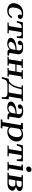

<svg xmlns="http://www.w3.org/2000/svg" viewBox="2282 -3016 929 5533"><g transform="rotate(90 2746.5 -249.5)"><path d="M71.8 -183.1Q71.8 -230 89.4 -276.6Q106.9 -323.2 140.9 -363Q174.8 -402.8 232.9 -428Q291 -453.1 363.8 -453.1Q525.9 -453.1 525.9 -372.1Q525.9 -336.9 503.4 -317.4Q481 -297.9 455.1 -297.9Q430.2 -297.9 414.6 -313Q398.9 -328.1 398.9 -351.1Q398.9 -387.2 426.8 -408.2Q397 -413.1 366.2 -413.1Q276.4 -413.1 235.8 -334Q219.7 -301.8 210 -255.4Q200.2 -209 198 -186.5Q195.8 -164.1 195.8 -154.8Q195.8 -92.8 227.3 -63.5Q258.8 -34.2 309.1 -34.2Q352.1 -34.2 388.9 -55.2Q425.8 -76.2 445.8 -111.8Q453.6 -126 457.8 -128.4Q461.9 -130.9 474.1 -130.9Q497.1 -130.9 497.1 -117.2Q497.1 -113.3 491 -101.1Q484.9 -88.9 469.5 -70.3Q454.1 -51.8 431.6 -34.9Q409.2 -18.1 370.6 -6.1Q332 5.9 287.1 5.9Q195.3 5.9 133.5 -41Q71.8 -87.9 71.8 -183.1Z M584 -270 624.5 -444.8H1087.9L1070.8 -270H1022.9Q1026.9 -306.2 1026.9 -325.2Q1026.9 -341.3 1024.9 -351.6Q1022.9 -361.8 1015.9 -377Q1008.8 -392.1 989.3 -400.1Q969.7 -408.2 939.9 -408.2Q916 -408.2 910.9 -404.1Q905.8 -399.9 902.8 -379.9L850.6 -66.9Q848.6 -52.7 848.6 -50.8Q848.6 -41 859.6 -38.6Q870.6 -36.1 911.6 -36.1H943.8L937.5 0Q858.4 -2.9 778.8 -2.9Q702.6 -2.9 627 0L633.8 -36.1H651.9Q687 -36.1 700 -36.1Q712.9 -36.1 722.4 -40.5Q731.9 -44.9 732.9 -49.1Q733.9 -53.2 735.8 -66.9L787.6 -378.9Q789.6 -393.1 789.6 -395Q789.6 -402.8 784.2 -405.5Q778.8 -408.2 761.7 -408.2Q726.6 -408.2 703.6 -399.2Q680.7 -390.1 666.7 -367.7Q652.8 -345.2 646.2 -326.2Q639.6 -307.1 631.8 -270Z M1071.3 -95.2Q1071.3 -139.2 1106.4 -175Q1141.6 -210.9 1197.3 -230Q1234.4 -243.2 1270 -250Q1305.7 -256.8 1332 -259Q1358.4 -261.2 1423.3 -265.1Q1432.1 -316.9 1432.6 -333Q1432.6 -417 1341.3 -417Q1325.2 -417 1307.4 -415.5Q1289.6 -414.1 1278.1 -412.1Q1266.6 -410.2 1266.6 -409.2Q1266.6 -408.2 1268.1 -406Q1269.5 -403.8 1269.5 -402.8Q1280.8 -388.7 1280.3 -370.1Q1280.3 -339.4 1258.8 -318.6Q1237.3 -297.9 1209.5 -297.9Q1184.6 -297.9 1168.9 -313Q1153.3 -328.1 1153.3 -351.1Q1153.3 -453.1 1346.7 -453.1Q1453.6 -453.1 1499.5 -415Q1545.4 -377 1545.4 -323.2Q1545.4 -305.2 1536.6 -257.8Q1527.8 -203.6 1526.4 -195.8Q1504.4 -85.9 1504.4 -64.9Q1504.4 -46.9 1560.5 -46.9Q1585.4 -46.9 1585.4 -27.8Q1585.4 -14.6 1580.6 -8.3Q1575.7 -2 1569.6 -1Q1563.5 0 1551.3 0H1503.4Q1406.2 0 1406.2 -56.2Q1406.2 -64 1408.7 -74.2Q1407.7 -71.3 1402.1 -64.2Q1396.5 -57.1 1382.6 -44.7Q1368.7 -32.2 1351.6 -21Q1334.5 -9.8 1306.9 -2Q1279.3 5.9 1249.5 5.9Q1225.6 5.9 1200.9 2.9Q1176.3 0 1143.8 -9Q1111.3 -18.1 1091.3 -40.5Q1071.3 -63 1071.3 -95.2ZM1188.5 -95.2Q1188.5 -66.4 1210.4 -48.1Q1232.4 -29.8 1265.6 -29.8Q1318.8 -29.8 1359.4 -64Q1395.5 -92.8 1404.3 -149.9Q1406.2 -164.1 1411.4 -192.1Q1416.5 -220.2 1418.5 -233.9Q1347.7 -231 1298.1 -213.4Q1248.5 -195.8 1227.1 -172.4Q1205.6 -148.9 1197 -130.1Q1188.5 -111.3 1188.5 -95.2Z M1614.3 0 1620.1 -36.1H1639.2Q1647.9 -36.1 1654.1 -36.1Q1660.2 -36.1 1665.5 -36.6Q1670.9 -37.1 1674.6 -38.1Q1678.2 -39.1 1681.2 -39.6Q1684.1 -40 1685.5 -42Q1687 -43.9 1688.5 -44.9Q1689.9 -45.9 1690.9 -49.6Q1691.9 -53.2 1692.4 -54.7Q1692.9 -56.2 1693.4 -61Q1693.8 -65.9 1694.8 -68.8L1746.1 -377Q1748 -391.1 1748 -394Q1748 -403.8 1738.5 -406.5Q1729 -409.2 1697.3 -409.2H1682.1L1688 -444.8Q1748 -441.9 1809.1 -441.9Q1875 -441.9 1940.9 -444.8L1935.1 -409.2H1926.3Q1913.1 -409.2 1906 -409.2Q1898.9 -409.2 1890.9 -408.2Q1882.8 -407.2 1879.9 -407.7Q1877 -408.2 1872.6 -405Q1868.2 -401.9 1867.7 -401.4Q1867.2 -400.9 1865.2 -395.5Q1863.3 -390.1 1862.5 -388.2Q1861.8 -386.2 1860.8 -377.7Q1859.9 -369.1 1858.9 -365.2Q1849.1 -307.1 1842.3 -261.2H2044.9Q2066.9 -389.2 2066.9 -393.1Q2066.9 -404.3 2057.4 -406.7Q2047.9 -409.2 2019 -409.2H2001L2006.8 -444.8Q2066.9 -441.9 2127 -441.9Q2193.8 -441.9 2260.3 -444.8L2253.9 -409.2H2238.3Q2208.5 -409.2 2197.3 -405.5Q2186 -401.9 2184.6 -398.9Q2183.1 -396 2179.2 -376L2127.9 -67.9Q2126 -53.7 2126 -50.8Q2126 -41 2134.5 -38.6Q2143.1 -36.1 2171.9 -36.1H2191.9L2186 0Q2078.1 -2.9 2064 -2.9Q1999 -2.9 1933.1 0L1939 -36.1H1961.9Q2000 -36.1 2005.1 -42Q2010.3 -47.9 2017.1 -91.8L2040 -228H1835.9Q1834 -211.9 1826.4 -168Q1818.8 -124 1813 -89.1Q1807.1 -54.2 1807.1 -50.8Q1807.1 -41 1816.7 -38.6Q1826.2 -36.1 1857.9 -36.1H1873L1867.2 0Q1759.3 -2.9 1746.1 -2.9Q1680.2 -2.9 1614.3 0Z M2197.8 162.1 2248.5 -36.1H2264.6Q2294.4 -36.1 2315.7 -43.9Q2336.9 -51.8 2369.6 -84Q2399.4 -112.8 2424.1 -154.8Q2448.7 -196.8 2462.6 -237.3Q2476.6 -277.8 2485.6 -314Q2494.6 -350.1 2497.6 -372.1L2500.5 -394Q2500.5 -403.8 2491.2 -406.5Q2481.9 -409.2 2449.7 -409.2H2435.5L2441.9 -444.8H2898.9L2892.6 -409.2H2877.9Q2837.9 -409.2 2830.3 -404.5Q2822.8 -399.9 2818.8 -376L2766.6 -66.9Q2764.6 -52.7 2764.6 -50.8Q2764.6 -41 2775.1 -38.6Q2785.6 -36.1 2823.7 -36.1H2841.8L2826.7 162.1H2778.8Q2781.7 107.9 2781.7 106.9Q2781.7 48.8 2755.6 24.4Q2729.5 0 2663.6 0H2426.8Q2341.8 0 2306.6 30.5Q2271.5 61 2245.6 162.1ZM2382.8 -42Q2397 -36.1 2412.6 -36.1H2608.9Q2636.7 -36.1 2642.8 -40.5Q2648.9 -44.9 2651.9 -64L2700.7 -358.9Q2705.6 -386.7 2705.6 -395Q2705.6 -403.8 2700.2 -406.5Q2694.8 -409.2 2676.8 -409.2H2580.6Q2560.5 -409.2 2548.8 -397.9Q2508.8 -154.8 2382.8 -43Z M2907.2 -95.2Q2907.2 -139.2 2942.4 -175Q2977.5 -210.9 3033.2 -230Q3070.3 -243.2 3106 -250Q3141.6 -256.8 3168 -259Q3194.3 -261.2 3259.3 -265.1Q3268.1 -316.9 3268.6 -333Q3268.6 -417 3177.2 -417Q3161.1 -417 3143.3 -415.5Q3125.5 -414.1 3114 -412.1Q3102.5 -410.2 3102.5 -409.2Q3102.5 -408.2 3104 -406Q3105.5 -403.8 3105.5 -402.8Q3116.7 -388.7 3116.2 -370.1Q3116.2 -339.4 3094.7 -318.6Q3073.2 -297.9 3045.4 -297.9Q3020.5 -297.9 3004.9 -313Q2989.3 -328.1 2989.3 -351.1Q2989.3 -453.1 3182.6 -453.1Q3289.6 -453.1 3335.4 -415Q3381.3 -377 3381.3 -323.2Q3381.3 -305.2 3372.6 -257.8Q3363.8 -203.6 3362.3 -195.8Q3340.3 -85.9 3340.3 -64.9Q3340.3 -46.9 3396.5 -46.9Q3421.4 -46.9 3421.4 -27.8Q3421.4 -14.6 3416.5 -8.3Q3411.6 -2 3405.5 -1Q3399.4 0 3387.2 0H3339.4Q3242.2 0 3242.2 -56.2Q3242.2 -64 3244.6 -74.2Q3243.7 -71.3 3238 -64.2Q3232.4 -57.1 3218.5 -44.7Q3204.6 -32.2 3187.5 -21Q3170.4 -9.8 3142.8 -2Q3115.2 5.9 3085.4 5.9Q3061.5 5.9 3036.9 2.9Q3012.2 0 2979.7 -9Q2947.3 -18.1 2927.2 -40.5Q2907.2 -63 2907.2 -95.2ZM3024.4 -95.2Q3024.4 -66.4 3046.4 -48.1Q3068.4 -29.8 3101.6 -29.8Q3154.8 -29.8 3195.3 -64Q3231.4 -92.8 3240.2 -149.9Q3242.2 -164.1 3247.3 -192.1Q3252.4 -220.2 3254.4 -233.9Q3183.6 -231 3134 -213.4Q3084.5 -195.8 3063 -172.4Q3041.5 -148.9 3033 -130.1Q3024.4 -111.3 3024.4 -95.2Z M3419.9 194.8 3428.2 147H3497.1Q3499 137.2 3502 117.2Q3504.9 97.2 3506.8 86.9L3582 -360.8V-371.1Q3582 -387.2 3569.6 -390.6Q3557.1 -394 3518.1 -394L3525.9 -441.9L3705.1 -450.2L3697.8 -402.8Q3775.9 -449.7 3855 -450.2Q3891.1 -450.2 3925 -440.7Q3959 -431.2 3989.5 -411.1Q4020 -391.1 4038.6 -353Q4057.1 -314.9 4057.1 -264.2Q4057.1 -153.3 3976.6 -74.2Q3896 4.9 3769 4.9Q3698.2 4.9 3643.1 -40L3611.8 147H3681.2L3672.9 194.8Q3608.9 191.9 3543 191.9H3540Q3487.8 191.9 3419.9 194.8ZM3653.8 -103Q3653.8 -82 3683.3 -56.4Q3712.9 -30.8 3756.8 -30.8Q3835 -30.8 3883.1 -107.4Q3931.2 -184.1 3931.2 -282.2Q3931.2 -337.4 3907.5 -373.3Q3883.8 -409.2 3835 -409.2Q3791 -409.2 3748 -386.5Q3705.1 -363.8 3694.8 -344.2Q3691.9 -339.4 3681.9 -278.6Q3671.9 -217.8 3663.1 -160.2Z M4128.9 -270 4169.4 -444.8H4632.8L4615.7 -270H4567.9Q4571.8 -306.2 4571.8 -325.2Q4571.8 -341.3 4569.8 -351.6Q4567.9 -361.8 4560.8 -377Q4553.7 -392.1 4534.2 -400.1Q4514.6 -408.2 4484.9 -408.2Q4460.9 -408.2 4455.8 -404.1Q4450.7 -399.9 4447.8 -379.9L4395.5 -66.9Q4393.6 -52.7 4393.6 -50.8Q4393.6 -41 4404.5 -38.6Q4415.5 -36.1 4456.5 -36.1H4488.8L4482.4 0Q4403.3 -2.9 4323.7 -2.9Q4247.6 -2.9 4171.9 0L4178.7 -36.1H4196.8Q4231.9 -36.1 4244.9 -36.1Q4257.8 -36.1 4267.3 -40.5Q4276.9 -44.9 4277.8 -49.1Q4278.8 -53.2 4280.8 -66.9L4332.5 -378.9Q4334.5 -393.1 4334.5 -395Q4334.5 -402.8 4329.1 -405.5Q4323.7 -408.2 4306.6 -408.2Q4271.5 -408.2 4248.5 -399.2Q4225.6 -390.1 4211.7 -367.7Q4197.8 -345.2 4191.2 -326.2Q4184.6 -307.1 4176.8 -270Z M4645.5 0 4651.4 -36.1H4667.5Q4677.2 -36.1 4684.3 -36.1Q4691.4 -36.1 4697.5 -37.1Q4703.6 -38.1 4707 -38.1Q4710.4 -38.1 4714.1 -40.5Q4717.8 -43 4718.8 -43Q4719.7 -43 4721.7 -47.4Q4723.6 -51.8 4723.6 -53Q4723.6 -54.2 4725.1 -60.5Q4726.6 -66.9 4726.6 -68.8L4775.4 -366.2Q4777.3 -378.4 4777.8 -381.8Q4777.8 -396 4767.8 -400.9Q4757.8 -405.8 4728.5 -405.8H4716.8L4722.7 -441.9L4898.4 -450.2L4836.4 -75.2Q4833.5 -58.1 4833.5 -50.8Q4833.5 -41 4841.6 -38.6Q4849.6 -36.1 4874.5 -36.1H4892.6L4885.7 0Q4825.7 -2.9 4765.6 -2.9Q4705.6 -2.9 4645.5 0ZM4779.8 -606.9Q4779.8 -642.1 4806.6 -668Q4833.5 -693.8 4867.7 -693.8Q4896.5 -693.8 4916.5 -674.8Q4936.5 -655.8 4936.5 -626Q4936.5 -590.8 4909.7 -564.9Q4882.8 -539.1 4848.6 -539.1Q4819.8 -539.1 4799.8 -558.1Q4779.8 -577.1 4779.8 -606.9Z M4953.6 0 4959.5 -36.1H4975.6Q5014.6 -36.1 5022.5 -40Q5030.3 -43.9 5033.7 -62Q5033.7 -65.9 5034.7 -68.8L5085.4 -377Q5087.4 -391.1 5087.4 -394Q5087.4 -403.8 5078.4 -406.5Q5069.3 -409.2 5039.6 -409.2H5021.5L5027.3 -444.8H5300.3Q5369.1 -444.8 5411.6 -431.2Q5485.8 -406.2 5485.4 -348.1Q5485.4 -281.2 5365.2 -245.1Q5476.1 -211.9 5476.6 -144Q5476.6 -125 5467 -103.5Q5457.5 -82 5436.5 -57.1Q5415.5 -32.2 5369.9 -16.1Q5324.2 0 5262.7 0ZM5146.5 -48.8Q5146.5 -40 5153.6 -38.1Q5160.6 -36.1 5185.5 -36.1H5234.4Q5300.3 -36.1 5327.9 -74Q5355.5 -111.8 5355.5 -155.8Q5355.5 -184.6 5340.6 -206.3Q5325.7 -228 5289.6 -228H5175.3Q5167.5 -178.2 5159.9 -133.5Q5152.3 -88.9 5149.4 -71.8Q5146.5 -54.7 5146.5 -48.8ZM5181.6 -261.2H5241.7Q5311.5 -261.2 5340.1 -288.6Q5368.7 -315.9 5368.7 -350.1Q5368.7 -409.2 5296.4 -409.2H5236.3Q5213.4 -409.2 5208 -403.6Q5202.6 -397.9 5198.2 -371.1Q5197.3 -366.2 5197.3 -362.8Q5183.6 -283.2 5181.6 -261.2Z"/></g></svg>

Font: CMU Serif Extra
Style: BoldSlanted
Weight: 700
Italic angle: -9.46001°
Version: Version 0.7.0